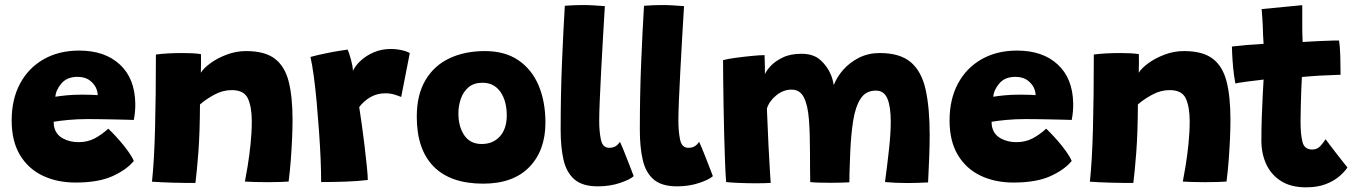

<svg xmlns="http://www.w3.org/2000/svg" viewBox="-20 -738 5524 782"><path d="M525 -82.5Q495 -46 437.5 -20.2Q380 5.5 288 5.5Q212 5.5 153.2 -22.8Q94.5 -51 61 -107.2Q27.5 -163.5 27.5 -247.5Q27.5 -333.5 61.5 -397.2Q95.5 -461 157.5 -496.5Q219.5 -532 302.5 -532Q407 -532 468.2 -475.2Q529.5 -418.5 531 -316.5Q531.5 -282 525 -249.5Q517.5 -250 491.5 -250.5Q465.5 -251 433.5 -251.8Q401.5 -252.5 374.2 -252.8Q347 -253 336 -253Q295 -253 258.2 -249.5Q221.5 -246 198.5 -242Q198.5 -225.5 203 -213Q211.5 -187 238.5 -173Q265.5 -159 299.5 -159Q336.5 -159 365.5 -174.2Q394.5 -189.5 421 -214Q424 -211.5 437.2 -198Q450.5 -184.5 468 -164.5Q485.5 -144.5 501.2 -122.8Q517 -101 525 -82.5ZM205.5 -344Q224 -347 251.8 -349.8Q279.5 -352.5 316.5 -352.5Q336.5 -352.5 353.8 -351.8Q371 -351 378 -350.5Q378 -359 375 -369.5Q369 -391.5 348.5 -408.2Q328 -425 296 -425Q253 -425 230.2 -398.2Q207.5 -371.5 205.5 -344Z M776 7Q759 7 734 7Q709 7 683 6Q663 5.5 636 4.2Q609 3 599 2Q608 -81.5 611.5 -213.8Q615 -346 615 -516Q661.5 -522 724 -522Q744.5 -522 764.2 -521Q784 -520 798.5 -517.5Q799 -511 798.8 -485.8Q798.5 -460.5 798 -441.5Q809 -460 837 -480.5Q865 -501 903.2 -515.5Q941.5 -530 982 -530Q1058.5 -530 1099.2 -499Q1140 -468 1155.8 -406Q1171.5 -344 1171.5 -250.5Q1171.5 -219.5 1169.8 -176.8Q1168 -134 1164.5 -87.5Q1161 -41 1155.5 1.5Q1144 2.5 1120 3.2Q1096 4 1069 4Q1040.5 4 1014.8 3.2Q989 2.5 977.5 1.5Q982 -21.5 988.8 -62.2Q995.5 -103 1000.5 -151Q1005.5 -199 1005.5 -244.5Q1005.5 -301.5 990 -336.2Q974.5 -371 924 -371Q887 -371 852.2 -352Q817.5 -333 794.5 -312.5Q794 -196.5 787.8 -116Q781.5 -35.5 776 7Z M1417.5 -449.5Q1427.5 -471 1449.8 -491.5Q1472 -512 1503.2 -525.2Q1534.5 -538.5 1571.5 -538.5Q1594.5 -538.5 1616.8 -533.5Q1639 -528.5 1649 -521.5L1614 -343Q1603.5 -347.5 1586.5 -352.8Q1569.5 -358 1549 -358Q1517 -358 1490 -343Q1463 -328 1443 -302Q1447.5 -274 1453.5 -231.2Q1459.5 -188.5 1465 -142.8Q1470.5 -97 1474.2 -59.5Q1478 -22 1478 -5Q1438 0 1386.8 1.8Q1335.5 3.5 1288 3.5Q1288 -37 1285.8 -91.2Q1283.5 -145.5 1279.2 -205Q1275 -264.5 1269.8 -322Q1264.5 -379.5 1258 -427.8Q1251.5 -476 1244.5 -506Q1271.5 -513.5 1304.2 -520.2Q1337 -527 1363 -531.2Q1389 -535.5 1396 -536Q1402 -522.5 1409.5 -495.2Q1417 -468 1417.5 -449.5Z M1948 10Q1815 10 1746.2 -59.8Q1677.5 -129.5 1677.5 -262.5Q1677.5 -352 1712.8 -411.5Q1748 -471 1810.5 -500.5Q1873 -530 1954.5 -530Q2036.5 -530 2091.2 -492.8Q2146 -455.5 2173.8 -389.8Q2201.5 -324 2201.5 -238.5Q2201.5 -125.5 2136 -57.8Q2070.5 10 1948 10ZM1942 -151.5Q1988 -151.5 2016 -182.5Q2044 -213.5 2044 -268Q2044 -327 2018 -364Q1992 -401 1945.5 -401Q1910 -401 1888.2 -382.5Q1866.5 -364 1856.8 -335.2Q1847 -306.5 1847 -276.5Q1847 -222.5 1871 -187Q1895 -151.5 1942 -151.5Z M2561 -20.5Q2546 -6.5 2505 7.2Q2464 21 2415 21Q2352.5 21 2319.8 -7.2Q2287 -35.5 2275.2 -87Q2263.5 -138.5 2263.5 -208.5Q2263.5 -353 2269 -485Q2274.5 -617 2280.5 -714.5Q2320.5 -717.5 2354 -717.5Q2375 -717.5 2396.5 -716.2Q2418 -715 2443.5 -713Q2440 -655 2436 -586.2Q2432 -517.5 2428.5 -450.5Q2425 -383.5 2422.8 -329.8Q2420.5 -276 2420.5 -247.5Q2420.5 -202 2427.5 -169Q2434.5 -136 2461 -136Q2477.5 -136 2487.8 -142.8Q2498 -149.5 2505 -160.5Q2508.5 -154 2516.8 -133.8Q2525 -113.5 2534.5 -89.2Q2544 -65 2551.5 -45.5Q2559 -26 2561 -20.5Z M2883.5 -20.5Q2868.5 -6.5 2827.5 7.2Q2786.5 21 2737.5 21Q2675 21 2642.2 -7.2Q2609.5 -35.5 2597.8 -87Q2586 -138.5 2586 -208.5Q2586 -353 2591.5 -485Q2597 -617 2603 -714.5Q2643 -717.5 2676.5 -717.5Q2697.5 -717.5 2719 -716.2Q2740.5 -715 2766 -713Q2762.5 -655 2758.5 -586.2Q2754.5 -517.5 2751 -450.5Q2747.5 -383.5 2745.2 -329.8Q2743 -276 2743 -247.5Q2743 -202 2750 -169Q2757 -136 2783.5 -136Q2800 -136 2810.2 -142.8Q2820.5 -149.5 2827.5 -160.5Q2831 -154 2839.2 -133.8Q2847.5 -113.5 2857 -89.2Q2866.5 -65 2874 -45.5Q2881.5 -26 2883.5 -20.5Z M2937.5 3.5Q2935 -27.5 2933 -78.2Q2931 -129 2929.5 -189Q2928 -249 2927 -308.2Q2926 -367.5 2925.5 -416.5Q2925 -465.5 2925 -493Q2942.5 -498 2975.8 -502.5Q3009 -507 3042.2 -510.2Q3075.5 -513.5 3094 -513.5Q3095 -496.5 3095.2 -471.2Q3095.5 -446 3095.5 -435.5Q3099.5 -447.5 3117.2 -467.5Q3135 -487.5 3166.8 -503.2Q3198.5 -519 3244 -519Q3293.5 -519 3321.8 -493.2Q3350 -467.5 3364 -434Q3368.5 -423.5 3371.2 -412.8Q3374 -402 3376 -391.5Q3388 -423.5 3414.2 -453.5Q3440.5 -483.5 3478.5 -502.8Q3516.5 -522 3563 -522Q3646 -522 3690 -484.2Q3734 -446.5 3750.2 -372.2Q3766.5 -298 3766.5 -188.5Q3766.5 -144.5 3764.5 -95Q3762.5 -45.5 3760 5Q3739.5 6 3717.5 6.8Q3695.5 7.5 3674.5 7.5Q3652 7.5 3629.5 6.5Q3607 5.5 3584.5 3.5Q3594.5 -71 3601.2 -133.5Q3608 -196 3608 -242.5Q3608 -304 3594.2 -336.5Q3580.5 -369 3547.5 -369Q3506.5 -369 3485.2 -336.2Q3464 -303.5 3455 -246.8Q3446 -190 3443 -119Q3442 -90 3440.8 -59Q3439.5 -28 3439.5 4.5Q3429 5 3408.8 5.8Q3388.5 6.5 3366 6.5Q3339.5 6.5 3315 5.8Q3290.5 5 3280 3.5Q3279.5 -30 3279.2 -59.8Q3279 -89.5 3279 -121.5Q3279 -197 3274.5 -253.5Q3270 -310 3254 -341.5Q3238 -373 3204 -373Q3170 -373 3141.2 -349.2Q3112.5 -325.5 3103.5 -295.5Q3106.5 -216 3109.8 -149.8Q3113 -83.5 3115.8 -41.8Q3118.5 0 3119 7Q3113.5 7.5 3094 8Q3074.5 8.5 3060 8.5Q3024 8.5 2988.8 7Q2953.5 5.5 2937.5 3.5Z M4345 -82.5Q4315 -46 4257.5 -20.2Q4200 5.5 4108 5.5Q4032 5.5 3973.2 -22.8Q3914.5 -51 3881 -107.2Q3847.5 -163.5 3847.5 -247.5Q3847.5 -333.5 3881.5 -397.2Q3915.5 -461 3977.5 -496.5Q4039.5 -532 4122.5 -532Q4227 -532 4288.2 -475.2Q4349.5 -418.5 4351 -316.5Q4351.5 -282 4345 -249.5Q4337.5 -250 4311.5 -250.5Q4285.5 -251 4253.5 -251.8Q4221.5 -252.5 4194.2 -252.8Q4167 -253 4156 -253Q4115 -253 4078.2 -249.5Q4041.5 -246 4018.5 -242Q4018.5 -225.5 4023 -213Q4031.5 -187 4058.5 -173Q4085.5 -159 4119.5 -159Q4156.5 -159 4185.5 -174.2Q4214.5 -189.5 4241 -214Q4244 -211.5 4257.2 -198Q4270.5 -184.5 4288 -164.5Q4305.5 -144.5 4321.2 -122.8Q4337 -101 4345 -82.5ZM4025.5 -344Q4044 -347 4071.8 -349.8Q4099.5 -352.5 4136.5 -352.5Q4156.5 -352.5 4173.8 -351.8Q4191 -351 4198 -350.5Q4198 -359 4195 -369.5Q4189 -391.5 4168.5 -408.2Q4148 -425 4116 -425Q4073 -425 4050.2 -398.2Q4027.5 -371.5 4025.5 -344Z M4596 7Q4579 7 4554 7Q4529 7 4503 6Q4483 5.5 4456 4.2Q4429 3 4419 2Q4428 -81.5 4431.5 -213.8Q4435 -346 4435 -516Q4481.5 -522 4544 -522Q4564.5 -522 4584.2 -521Q4604 -520 4618.5 -517.5Q4619 -511 4618.8 -485.8Q4618.5 -460.5 4618 -441.5Q4629 -460 4657 -480.5Q4685 -501 4723.2 -515.5Q4761.5 -530 4802 -530Q4878.5 -530 4919.2 -499Q4960 -468 4975.8 -406Q4991.5 -344 4991.5 -250.5Q4991.5 -219.5 4989.8 -176.8Q4988 -134 4984.5 -87.5Q4981 -41 4975.5 1.5Q4964 2.5 4940 3.2Q4916 4 4889 4Q4860.5 4 4834.8 3.2Q4809 2.5 4797.5 1.5Q4802 -21.5 4808.8 -62.2Q4815.5 -103 4820.5 -151Q4825.5 -199 4825.5 -244.5Q4825.5 -301.5 4810 -336.2Q4794.5 -371 4744 -371Q4707 -371 4672.2 -352Q4637.5 -333 4614.5 -312.5Q4614 -196.5 4607.8 -116Q4601.5 -35.5 4596 7Z M5468 -56Q5457.5 -39.5 5435.8 -20.5Q5414 -1.5 5380.2 11.8Q5346.5 25 5299.5 25Q5237.5 25 5197.2 -0.8Q5157 -26.5 5137.2 -69.5Q5117.5 -112.5 5117.5 -165Q5117.5 -212.5 5119.2 -263Q5121 -313.5 5123.2 -354.5Q5125.5 -395.5 5126.5 -414Q5090.5 -410 5057.5 -405.5Q5024.5 -401 5011.5 -398Q5005.5 -430 5002.5 -462.8Q4999.5 -495.5 4998.5 -519.2Q4997.5 -543 4997.5 -548.5Q5026.5 -552 5058.2 -554.8Q5090 -557.5 5126.5 -559.5Q5125.5 -569 5124.5 -593.2Q5123.5 -617.5 5123 -636Q5122 -654 5120.8 -672.2Q5119.5 -690.5 5118.5 -701L5284 -717Q5284 -711.5 5284 -691.5Q5284 -671.5 5284 -643Q5284 -627.5 5284.2 -607.8Q5284.5 -588 5285.5 -567Q5302 -568 5324.2 -569.2Q5346.5 -570.5 5359.5 -571Q5390 -572.5 5409.2 -572.8Q5428.5 -573 5434 -573Q5438 -545.5 5439 -505.2Q5440 -465 5440 -433.5Q5435 -433.5 5408 -432.2Q5381 -431 5355.5 -430Q5337.5 -429 5315.8 -427.2Q5294 -425.5 5282.5 -424.5Q5281.5 -408.5 5280.2 -376.2Q5279 -344 5278 -307.5Q5277 -271 5277 -241.5Q5277 -191.5 5284.8 -160.2Q5292.5 -129 5324.5 -129Q5345 -129 5358 -143.5Q5371 -158 5379 -171Q5386.5 -160.5 5399.5 -143.5Q5412.5 -126.5 5426.5 -108.5Q5440.5 -90.5 5452 -76Q5463.5 -61.5 5468 -56Z"/></svg>

Font: Grandstander ExtraBold
Style: Regular
Weight: 800
Designer: Tyler Finck
Foundry: Etcetera Type Co
Version: Version 1.200; ttfautohint (v1.8.3)